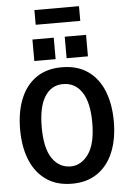

<svg xmlns="http://www.w3.org/2000/svg" viewBox="-68 -1123 794 1184"><g transform="rotate(-5 329.0 -531.5)"><path d="M330 12Q235.5 12 170.8 -32.8Q106 -77.5 72.5 -158.5Q39 -239.5 39 -349Q39 -457.5 72 -538.5Q105 -619.5 169.2 -664.2Q233.5 -709 327 -709Q424.5 -709 489.2 -663.5Q554 -618 586.5 -537Q619 -456 619 -349Q619 -239.5 585.5 -158.5Q552 -77.5 487.5 -32.8Q423 12 330 12ZM330 -95Q395.5 -95 440.8 -158.2Q486 -221.5 486 -352Q486 -477.5 443.8 -541.2Q401.5 -605 327 -605Q254.5 -605 213.8 -541Q173 -477 173 -351Q173 -220.5 216.2 -157.8Q259.5 -95 330 -95ZM363 -762V-895H495V-762ZM163 -762V-895H295V-762ZM191 -984V-1075H467V-984Z"/></g></svg>

Font: Alatsi
Style: Regular
Weight: 400
Designer: Spyros Zevelakis, Eben Sorkin
Foundry: www.sorkintype.com
Version: Version 1.008; ttfautohint (v1.8.4.7-5d5b)